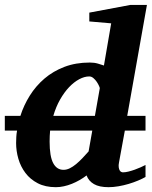

<svg xmlns="http://www.w3.org/2000/svg" viewBox="-34 -757 624 789"><path d="M171.9 -220.2Q170.9 -209.5 170.4 -198.2Q169.9 -187 169.9 -174.8Q169.9 -114.3 184.6 -86.7Q199.2 -59.1 227.1 -59.1Q239.7 -59.1 252.7 -65.4Q265.6 -71.8 278.6 -82.5Q291.5 -93.3 304.4 -106.7Q317.4 -120.1 330.1 -134.8L345.2 -220.2ZM376 -394Q376.5 -396 373 -403.8Q369.6 -411.6 363.8 -420.4Q357.9 -429.2 349.9 -436Q341.8 -442.9 333 -442.9Q313 -442.9 291.5 -431.4Q270 -419.9 250 -398.9Q230 -377.9 212.9 -347.9Q195.8 -317.9 185.1 -280.8H356ZM488.8 -280.8H564V-220.2H479L455.1 -89.8Q452.6 -77.6 453.9 -69.6Q455.1 -61.5 457.8 -56.9Q460.4 -52.2 464.4 -50.5Q468.3 -48.8 471.2 -48.8Q481.4 -48.8 494.1 -52Q506.8 -55.2 519.8 -59.8Q532.7 -64.5 544.2 -69.6Q555.7 -74.7 564 -79.1V-29.8Q551.3 -22.5 533.2 -14.9Q515.1 -7.3 494.6 -1.2Q474.1 4.9 452.9 8.5Q431.6 12.2 412.1 12.2Q374 12.2 352.1 -0.5Q330.1 -13.2 321.8 -36.1Q308.6 -25.9 293.2 -17.1Q277.8 -8.3 261.5 -1.7Q245.1 4.9 228.5 8.5Q211.9 12.2 195.8 12.2Q152.3 12.2 121.3 -3.9Q90.3 -20 70.6 -46.1Q50.8 -72.3 41.5 -104.5Q32.2 -136.7 32.2 -168.9Q32.2 -181.6 33 -194.6Q33.7 -207.5 36.1 -220.2H-14.2V-280.8H49.8Q63.5 -324.2 88.4 -364Q113.3 -403.8 148.7 -434.1Q184.1 -464.4 230.7 -482.2Q277.3 -500 335 -500Q353.5 -500 368.4 -495.6Q383.3 -491.2 393.1 -487.8L422.9 -661.1L333 -668.9V-705.1L502 -736.8H569.8Z"/></svg>

Font: Charis SIL Am
Style: Bold Italic
Weight: 700
Italic angle: -11°
Foundry: SIL International
Version: Version 5.000